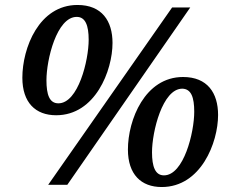

<svg xmlns="http://www.w3.org/2000/svg" viewBox="-20 -744 936 773"><path d="M206 -280C364 -280 433 -460 433 -571C433 -660 390 -724 292 -724C137 -724 70 -551 70 -431C70 -331 123 -280 206 -280ZM174 0H251L746 -714H673ZM215 -328C179 -328 167 -363 167 -421C167 -503 208 -676 289 -676C324 -676 337 -641 337 -584C337 -501 295 -328 215 -328ZM631 9C789 9 858 -170 858 -281C858 -370 815 -434 717 -434C563 -434 495 -261 495 -142C495 -42 548 9 631 9ZM640 -38C605 -38 592 -73 592 -131C592 -213 634 -387 714 -387C750 -386 762 -352 762 -294C762 -211 720 -38 640 -38Z"/></svg>

Font: Noto Serif SemiBold
Style: Italic
Weight: 600
Italic angle: -12°
Designer: Monotype Design Team
Foundry: Monotype Imaging Inc.
Version: Version 2.014